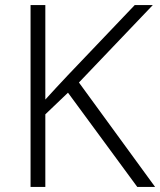

<svg xmlns="http://www.w3.org/2000/svg" viewBox="-20 -734 629 754"><path d="M589 0 290 -410 580 -714H509L245 -437C215 -405 186 -374 158 -343V-714H100V0H158V-285L247 -370L519 0Z"/></svg>

Font: Noto Sans Myanmar UI Light
Style: Regular
Weight: 300
Designer: Monotype Design Team
Foundry: Monotype Imaging Inc.
Version: Version 2.103